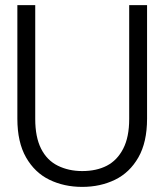

<svg xmlns="http://www.w3.org/2000/svg" viewBox="-20 -720 643 752"><path d="M302 12Q231 12 173.5 -16Q116 -44 82 -103.5Q48 -163 48 -255V-700H118V-254Q118 -183 141 -137.5Q164 -92 206.5 -71Q249 -50 302 -50Q358 -50 398.5 -71Q439 -92 462.5 -137.5Q486 -183 486 -254V-700H556V-255Q556 -163 522 -103.5Q488 -44 430.5 -16Q373 12 302 12Z"/></svg>

Font: DM Sans 36pt Light
Style: Regular
Weight: 300
Designer: Colophon Foundry, Jonny Pinhorn
Foundry: Colophon Foundry
Version: Version 4.004;gftools[0.9.30]